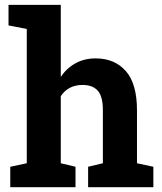

<svg xmlns="http://www.w3.org/2000/svg" viewBox="-20 -782 676 802"><path d="M22.9 0V-85.4L91.8 -100.1V-661.1L15.6 -675.8V-761.7H233.9V-460.9Q258.8 -497.6 295.7 -517.8Q332.5 -538.1 379.4 -538.1Q459 -538.1 505.6 -485.1Q552.2 -432.1 552.2 -321.3V-100.1L620.6 -85.4V0H348.1V-85.4L409.7 -100.1V-322.3Q409.7 -379.4 388.2 -403.3Q366.7 -427.2 325.2 -427.2Q265.1 -427.2 233.9 -380.4V-100.1L295.4 -85.4V0Z"/></svg>

Font: Roboto Slab
Style: Bold
Weight: 700
Designer: Google
Version: Version 2.000; ttfautohint (v1.8.1.43-b0c9)